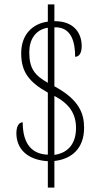

<svg xmlns="http://www.w3.org/2000/svg" viewBox="-20 -780 469 879"><path d="M199 -42V79H229V-43C310 -52 365 -102 365 -195C365 -261 342 -324 229 -385V-655C309 -658 324 -584 324 -520C343 -520 354 -538 354 -569C354 -632 315 -684 229 -683V-760H199V-681C130 -672 77 -623 77 -536C77 -449 115 -403 199 -356V-72C128 -74 84 -119 84 -220C61 -220 55 -191 55 -170C55 -102 101 -48 199 -42ZM199 -653V-401C141 -434 114 -464 114 -540C114 -599 142 -644 199 -653ZM229 -71V-341C297 -305 328 -260 328 -194C328 -126 295 -80 229 -71Z"/></svg>

Font: Noto Serif Khmer ExtraCondensed ExtraLight
Style: Regular
Weight: 200
Width: 2
Designer: Danh Hong and the Monotype Design Team
Foundry: Monotype Imaging Inc.
Version: Version 2.004